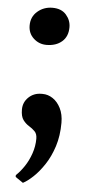

<svg xmlns="http://www.w3.org/2000/svg" viewBox="-54 -556 376 824"><g transform="rotate(5 133.5 -144.0)"><path d="M126 -363.5Q94 -363.5 70.5 -385Q47 -406.5 47 -440.5Q47 -478 74 -501.2Q101 -524.5 138.5 -524.5Q177 -524.5 197.5 -501Q218 -477.5 218 -447.5Q218 -407.5 192.5 -385.5Q167 -363.5 126 -363.5ZM77 235 44 212.5V204.5Q62.5 187.5 79.5 162Q96.5 136.5 107.2 105.2Q118 74 118 41.5Q118 20.5 107.2 9.8Q96.5 -1 82 -9.8Q67.5 -18.5 56.5 -33.5Q45.5 -48.5 45.5 -78Q45.5 -109.5 68 -131Q90.5 -152.5 123.5 -152.5H128.5Q151.5 -152.5 172.2 -138.8Q193 -125 206.2 -98.8Q219.5 -72.5 219.5 -36Q219.5 20 204.8 65.8Q190 111.5 167.2 145.8Q144.5 180 120.5 202.5Q96.5 225 78 234.5Z"/></g></svg>

Font: Merriweather 72pt ExtraBold
Style: Regular
Weight: 800
Version: Version 2.100